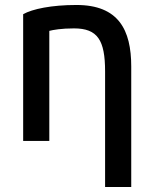

<svg xmlns="http://www.w3.org/2000/svg" viewBox="-20 -558 613 771"><path d="M73 8V-501C110 -522 187 -538 287 -538C456 -538 507 -438 507 -291V193H402V-271C402 -397 372 -444 277 -444C227 -444 193 -438 178 -434V8Z"/></svg>

Font: Repo Medium
Style: Regular
Weight: 500
Designer: Stefan Peev
Foundry: Context Ltd
Version: Version 1.502